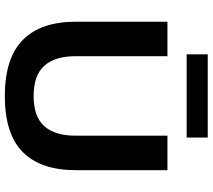

<svg xmlns="http://www.w3.org/2000/svg" viewBox="-62 -780 858 774"><g transform="rotate(90 367.0 -393.0)"><path d="M367 16.5Q214.5 16.5 141 -56Q67.5 -128.5 67.5 -269.5V-639H206.5V-268.5Q206.5 -186 245 -142.8Q283.5 -99.5 367 -99.5Q450.5 -99.5 488.8 -142.8Q527 -186 527 -268.5V-639H666V-269.5Q666 -128.5 593.2 -56Q520.5 16.5 367 16.5ZM199 -716.5V-801.5H534.5V-716.5Z"/></g></svg>

Font: AnekLatin_SemiExpandedSemiBold
Style: Regular
Weight: 600
Width: 6
Designer: Yesha Goshar
Foundry: Ek Type
Version: Version 1.003